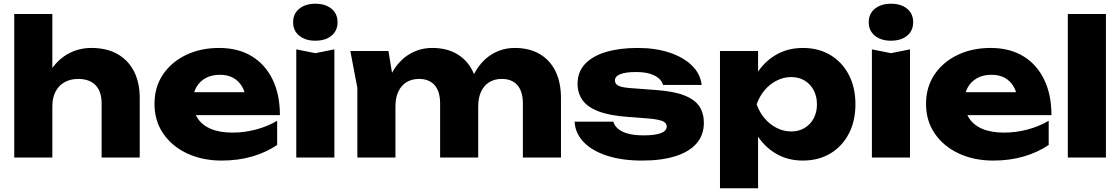

<svg xmlns="http://www.w3.org/2000/svg" viewBox="-20 -845 6009 1030"><path d="M56.4 -770H260.8V0H56.4ZM470.2 -587.8Q552.6 -587.8 610.4 -554.9Q668.2 -522 698.9 -461.9Q729.6 -401.8 729.6 -319.6V0H525.2V-289.6Q525.2 -354 492.7 -387.8Q460.2 -421.6 399.4 -421.6Q357 -421.6 325.7 -403.7Q294.4 -385.8 277.6 -352.9Q260.8 -320 260.8 -274.8L197.4 -307.6Q209.4 -399.2 248.2 -461.5Q287 -523.8 344.4 -555.8Q401.8 -587.8 470.2 -587.8Z M1169.6 16.4Q1065.8 16.4 984.3 -21.7Q902.8 -59.8 855.8 -128.3Q808.8 -196.8 808.8 -287.6Q808.8 -377.4 853.9 -444.8Q899 -512.2 977.6 -550Q1056.2 -587.8 1155.4 -587.8Q1257.6 -587.8 1330.4 -543.5Q1403.2 -499.2 1442.4 -418.3Q1481.6 -337.4 1481.6 -227.4H974.4V-350.4H1366.8L1300 -307.4Q1296.4 -350.8 1278.3 -381.2Q1260.2 -411.6 1230.6 -427.7Q1201 -443.8 1160.2 -443.8Q1115.2 -443.8 1082.9 -425.9Q1050.6 -408 1032.9 -376.4Q1015.2 -344.8 1015.2 -303.4Q1015.2 -249.4 1039.5 -211.5Q1063.8 -173.6 1111.2 -153.6Q1158.6 -133.6 1227.6 -133.6Q1290.8 -133.6 1353.4 -150.2Q1416 -166.8 1466.8 -197.2V-67.2Q1407.6 -27.2 1332.5 -5.4Q1257.4 16.4 1169.6 16.4Z M1569.4 -580.2 1671.6 -559.8 1773.8 -580.2V0H1569.4ZM1671.4 -626.6Q1618.4 -626.6 1585.4 -653.4Q1552.4 -680.2 1552.4 -725.8Q1552.4 -771.4 1585.4 -798.2Q1618.4 -825 1671.4 -825Q1725.8 -825 1758.3 -798.2Q1790.8 -771.4 1790.8 -725.8Q1790.8 -680.2 1758.3 -653.4Q1725.8 -626.6 1671.4 -626.6Z M1859.4 -571.4H2063.8L2101.4 -342.8V0H1897V-373.8ZM2298.4 -587.8Q2377 -587.8 2432.2 -554.9Q2487.4 -522 2516.4 -461.9Q2545.4 -401.8 2545.4 -319.6V0H2341V-289.6Q2341 -354 2311.9 -387.8Q2282.8 -421.6 2227.6 -421.6Q2188.6 -421.6 2160.1 -403.7Q2131.6 -385.8 2116.5 -352.9Q2101.4 -320 2101.4 -274.8L2038 -307.6Q2050 -399.2 2086.9 -461.5Q2123.8 -523.8 2178.6 -555.8Q2233.4 -587.8 2298.4 -587.8ZM2741.4 -587.8Q2820 -587.8 2875.7 -554.9Q2931.4 -522 2960.4 -461.9Q2989.4 -401.8 2989.4 -319.6V0H2785V-289.6Q2785 -354 2755.9 -387.8Q2726.8 -421.6 2671.6 -421.6Q2632.6 -421.6 2604.1 -403.7Q2575.6 -385.8 2560.5 -352.9Q2545.4 -320 2545.4 -274.8L2482 -307.6Q2494 -399.2 2530.6 -461.5Q2567.2 -523.8 2622 -555.8Q2676.8 -587.8 2741.4 -587.8Z M3756 -186.4Q3756 -120.4 3716.2 -75.1Q3676.4 -29.8 3602.1 -6.7Q3527.8 16.4 3423.8 16.4Q3316.8 16.4 3236.5 -9.7Q3156.2 -35.8 3110.9 -82.9Q3065.6 -130 3062.6 -192.2H3270.2Q3276.8 -169.2 3297.6 -152.5Q3318.4 -135.8 3352.3 -127.3Q3386.2 -118.8 3432.6 -118.8Q3493.8 -118.8 3525.2 -130.8Q3556.6 -142.8 3556.6 -166.6Q3556.6 -186.4 3533 -195.9Q3509.4 -205.4 3450.8 -210L3350 -217.6Q3248.6 -225 3189.1 -248.3Q3129.6 -271.6 3104 -309.2Q3078.4 -346.8 3078.4 -395.2Q3078.4 -459.8 3118.9 -502.4Q3159.4 -545 3231.8 -566.4Q3304.2 -587.8 3400.6 -587.8Q3497 -587.8 3572 -562.7Q3647 -537.6 3692.2 -493.2Q3737.4 -448.8 3744.2 -389.4H3536.6Q3532 -408.2 3515.2 -423.7Q3498.4 -439.2 3468.2 -448.9Q3438 -458.6 3391.2 -458.6Q3335.6 -458.6 3307.2 -446.9Q3278.8 -435.2 3278.8 -413.4Q3278.8 -395.6 3296.2 -385.8Q3313.6 -376 3362.4 -372.4L3495.2 -362.4Q3594.4 -355.6 3651.3 -333.1Q3708.2 -310.6 3732.1 -273.8Q3756 -237 3756 -186.4Z M3842.4 -571.4H4046.8V-407.4L4038.4 -382.6V-223L4046.8 -176V165H3842.4ZM3981.8 -285.4Q3995.4 -377.8 4036.7 -445.5Q4078 -513.2 4142.2 -550.5Q4206.4 -587.8 4286.6 -587.8Q4370.8 -587.8 4434.2 -550Q4497.6 -512.2 4533.3 -444.2Q4569 -376.2 4569 -285.4Q4569 -195.6 4533.3 -127.4Q4497.6 -59.2 4434.2 -21.4Q4370.8 16.4 4286.6 16.4Q4205.8 16.4 4142.1 -21.2Q4078.4 -58.8 4037.2 -126.7Q3996 -194.6 3981.8 -285.4ZM4362.6 -285.4Q4362.6 -328 4345.1 -361Q4327.6 -394 4296.5 -412.8Q4265.4 -431.6 4225 -431.6Q4184 -431.6 4146.8 -412.8Q4109.6 -394 4081.8 -361Q4054 -328 4039.2 -285.4Q4054 -242.8 4081.8 -210.1Q4109.6 -177.4 4146.8 -158.6Q4184 -139.8 4225 -139.8Q4265.4 -139.8 4296.5 -158.6Q4327.6 -177.4 4345.1 -210.1Q4362.6 -242.8 4362.6 -285.4Z M4657.4 -580.2 4759.6 -559.8 4861.8 -580.2V0H4657.4ZM4759.4 -626.6Q4706.4 -626.6 4673.4 -653.4Q4640.4 -680.2 4640.4 -725.8Q4640.4 -771.4 4673.4 -798.2Q4706.4 -825 4759.4 -825Q4813.8 -825 4846.3 -798.2Q4878.8 -771.4 4878.8 -725.8Q4878.8 -680.2 4846.3 -653.4Q4813.8 -626.6 4759.4 -626.6Z M5308.6 16.4Q5204.8 16.4 5123.3 -21.7Q5041.8 -59.8 4994.8 -128.3Q4947.8 -196.8 4947.8 -287.6Q4947.8 -377.4 4992.9 -444.8Q5038 -512.2 5116.6 -550Q5195.2 -587.8 5294.4 -587.8Q5396.6 -587.8 5469.4 -543.5Q5542.2 -499.2 5581.4 -418.3Q5620.6 -337.4 5620.6 -227.4H5113.4V-350.4H5505.8L5439 -307.4Q5435.4 -350.8 5417.3 -381.2Q5399.2 -411.6 5369.6 -427.7Q5340 -443.8 5299.2 -443.8Q5254.2 -443.8 5221.9 -425.9Q5189.6 -408 5171.9 -376.4Q5154.2 -344.8 5154.2 -303.4Q5154.2 -249.4 5178.5 -211.5Q5202.8 -173.6 5250.2 -153.6Q5297.6 -133.6 5366.6 -133.6Q5429.8 -133.6 5492.4 -150.2Q5555 -166.8 5605.8 -197.2V-67.2Q5546.6 -27.2 5471.5 -5.4Q5396.4 16.4 5308.6 16.4Z M5708.4 -770H5912.8V0H5708.4Z"/></svg>

Font: Unbounded
Style: Regular
Weight: 400
Designer: Luke Prowse, Jean-Baptiste Morizot, Fátima Lázaro, Florian Runge
Foundry: NaN
Version: Version 1.701;gftools[0.9.28.dev5+ged2979d]